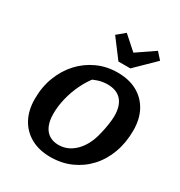

<svg xmlns="http://www.w3.org/2000/svg" viewBox="-214 -1081 1168 1243"><g transform="rotate(30 370.5 -460.0)"><path d="M343 12Q259 12 197.5 -22Q136 -56 102.5 -118Q69 -180 69 -265Q69 -354 98 -429.5Q127 -505 178.5 -561Q230 -617 299.5 -648.5Q369 -680 450 -680Q535 -680 596 -646.5Q657 -613 690.5 -551.5Q724 -490 724 -405Q724 -314 696 -237.5Q668 -161 617 -105.5Q566 -50 496.5 -19Q427 12 343 12ZM350 -82Q390 -82 424.5 -99.5Q459 -117 487 -150Q515 -183 534 -231Q544 -258 552.5 -294Q561 -330 566 -365.5Q571 -401 571 -425Q571 -501 535.5 -541Q500 -581 431 -581Q396 -581 361.5 -570Q327 -559 287 -538L341 -574Q304 -529 277 -473Q250 -417 235.5 -357.5Q221 -298 221 -241Q221 -190 236 -154.5Q251 -119 280 -100.5Q309 -82 350 -82ZM417 -744 312 -883 371 -932 472 -842 604 -932 648 -883 506 -744Z"/></g></svg>

Font: Piazzolla Thin ExtraBold
Style: Italic
Weight: 800
Italic angle: -11.3°
Version: Version 2.005